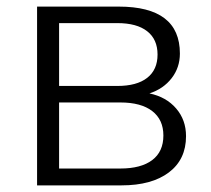

<svg xmlns="http://www.w3.org/2000/svg" viewBox="-20 -559 635 579"><path d="M91.8 0V-539.1H337.9Q522.5 -539.1 522.5 -397.5Q522.5 -355.5 497.6 -323.2Q472.7 -291 430.7 -277.3Q481.4 -266.6 511.2 -231.9Q541 -197.3 541 -148.4Q541 -78.1 489.3 -39.1Q437.5 0 346.7 0ZM158.2 -50.8H342.8Q405.3 -50.8 439 -76.2Q472.7 -101.6 472.7 -150.4Q472.7 -198.2 439 -224.1Q405.3 -250 342.8 -250H158.2ZM158.2 -299.8H334Q392.6 -299.8 423.8 -324.2Q455.1 -348.6 455.1 -394.5Q455.1 -440.4 423.8 -464.8Q392.6 -489.3 334 -489.3H158.2Z"/></svg>

Font: Min Sans Light
Style: Regular
Weight: 300
Designer: Jinseong-Kim, NotoSansCJK, Nunito
Foundry: Jinseong-Kim
Version: Version 1.400;Glyphs 3.1.2 (3151)